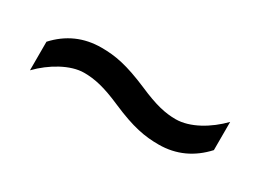

<svg xmlns="http://www.w3.org/2000/svg" viewBox="-22 -580 616 454"><g transform="rotate(30 286.0 -352.5)"><path d="M269 -319C329 -293 363 -287 401 -287C449 -287 489 -306 521 -341V-418C489 -385 445 -359 406 -359C378 -359 350 -365 302 -386C241 -412 208 -418 170 -418C122 -418 82 -400 50 -365V-287C82 -320 127 -346 164 -346C193 -346 221 -340 269 -319Z"/></g></svg>

Font: Noto Sans Kayah Li
Style: Regular
Weight: 400
Designer: Monotype Design Team, Sérgio Martins
Foundry: Monotype Imaging Inc.
Version: Version 2.002